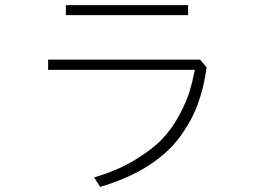

<svg xmlns="http://www.w3.org/2000/svg" viewBox="-20 -688 1040 750"><path d="M237.3 -628.9V-668H714.8V-628.9ZM168 -415V-455.1H761.7L787.1 -424.8Q776.4 -344.7 751.5 -278.3Q726.6 -211.9 679.7 -149.4Q632.8 -86.9 555.2 -38.1Q477.5 10.7 371.1 42L347.7 4.9Q435.5 -20.5 503.4 -61Q571.3 -101.6 610.8 -142.1Q650.4 -182.6 679.2 -236.3Q708 -290 719.7 -328.1Q731.4 -366.2 741.2 -415Z"/></svg>

Font: Gothic A1 ExtraLight
Style: Regular
Weight: 275
Designer: HanYang I&C Co.,Ltd.
Foundry: HanYang I&C Co.,Ltd.
Version: Version 2.50